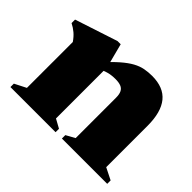

<svg xmlns="http://www.w3.org/2000/svg" viewBox="-101 -637 815 815"><g transform="rotate(45 306.0 -230.0)"><path d="M254 -350V-42.5L294 -20.5V0H23V-20.5L75 -47V-322.5Q62 -341.5 47.2 -354Q32.5 -366.5 14.5 -375.5V-396.5L206.5 -459.5H225.5ZM332 -20.5 372 -42.5V-285Q372 -305.5 366 -317.5Q360 -329.5 347.2 -334.5Q334.5 -339.5 314.5 -339.5Q290.5 -339.5 270.8 -334Q251 -328.5 234 -318.5L215.5 -340Q250.5 -379.5 277.5 -403Q304.5 -426.5 327 -438.8Q349.5 -451 370.8 -455Q392 -459 415 -459Q484 -459 517.5 -418Q551 -377 551 -295V-47L604 -20.5V0H332Z"/></g></svg>

Font: Newsreader 24pt ExtraBold
Style: Regular
Weight: 800
Designer: Hugues Gentile
Foundry: Production Type
Version: Version 1.003